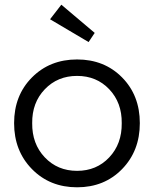

<svg xmlns="http://www.w3.org/2000/svg" viewBox="-20 -787 655 817"><path d="M499.5 -67.5Q424 10 308 10Q192 10 116 -67.5Q40 -145 40 -263Q40 -381 116 -457.5Q192 -534 308 -534Q424 -534 499.5 -457.5Q575 -381 575 -263Q575 -145 499.5 -67.5ZM117 -263Q116 -175 170.5 -117.5Q225 -60 308 -60Q391 -60 445 -117.5Q499 -175 498 -263Q499 -350 445 -407Q391 -464 308 -464Q225 -464 170.5 -407Q116 -350 117 -263ZM193 -705 241 -767 383 -647 357 -608Z"/></svg>

Font: Easer Grotesk Light
Style: Regular
Weight: 300
Designer: Boardeaser, Bonnie Shaver-Troup, Thomas Jockin
Foundry: Lexend
Version: Version 1.008;Glyphs 3.1.2 (3151)